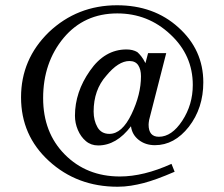

<svg xmlns="http://www.w3.org/2000/svg" viewBox="-20 -696 853 730"><path d="M353 -143Q326 -143 306.5 -159.5Q287 -176 276 -202Q265 -228 265 -256Q265 -346 322 -427Q378 -508 461 -508Q485 -508 502 -498Q509 -492 517 -482Q525 -472 533 -456L543 -494H612L547 -240Q546 -234 545.5 -229.5Q545 -225 545 -222Q545 -176 584 -176Q633 -176 673 -237Q713 -298 713 -373Q713 -486 628 -565Q543 -645 426 -645Q300 -645 222 -552Q144 -458 144 -323Q144 -192 226 -109Q309 -25 436 -25Q526 -25 632 -73L644 -43Q607 -27 578 -16.5Q549 -6 526 0Q503 6 478 10Q453 14 427 14Q273 14 166 -84Q60 -181 60 -326Q60 -471 166 -574Q274 -676 425 -676Q565 -676 658 -592Q753 -507 753 -383Q753 -285 698 -214Q643 -144 569 -144Q533 -144 507.5 -164Q482 -184 478 -216Q423 -143 353 -143ZM336 -272Q336 -238 350.5 -212.5Q365 -187 396 -187Q444 -187 480 -262Q516 -337 516 -406Q516 -432 505.5 -448Q495 -464 472 -464Q430 -464 384 -408Q336 -354 336 -272Z"/></svg>

Font: Shafarik
Style: Regular
Weight: 400
Version: Version 1.001; ttfautohint (v1.8.4.7-5d5b)